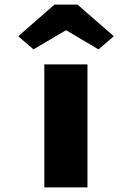

<svg xmlns="http://www.w3.org/2000/svg" viewBox="-20 -812 571 832"><path d="M172 0V-533H359V0ZM125 -598 59 -655 216 -792H316L473 -655L407 -598L251 -690H281Z"/></svg>

Font: Lexend Tera ExtraBold
Style: Regular
Weight: 800
Designer: Bonnie Shaver-Troup, Thomas Jockin
Foundry: Lexend
Version: Version 1.007